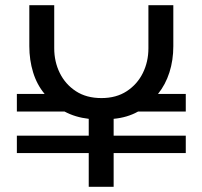

<svg xmlns="http://www.w3.org/2000/svg" viewBox="-20 -720 780 740"><path d="M322 0V-130H45V-197H322V-262Q270 -268 229 -290H45V-358H152Q122 -394 107.5 -441.5Q93 -489 93 -542V-700H189V-534Q189 -482 210.5 -438.5Q232 -395 272.5 -368.5Q313 -342 371 -342Q428 -342 468.5 -368.5Q509 -395 530.5 -438.5Q552 -482 552 -534V-700H648V-542Q648 -488 633 -441Q618 -394 589 -358H696V-290H512Q471 -267 418 -262V-197H696V-130H418V0Z"/></svg>

Font: MuseoModerno
Style: Regular
Weight: 400
Designer: Pablo Cosgaya, Héctor Gatti, Marcela Romero, and the Authors of The MuseoModerno Project.
Foundry: Omnibus-Type Team
Version: Version 1.001